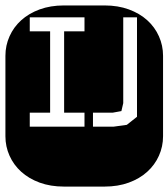

<svg xmlns="http://www.w3.org/2000/svg" viewBox="-22 -689 622 709"><path d="M87.9 -272.9V-221.2H290V-272.9H214.8V-573.2H290V-625H87.9V-573.2H163.1V-272.9ZM364.3 -668.9Q413.6 -668.9 453.6 -654.3Q493.7 -639.6 521.7 -614.3Q549.8 -588.9 564.9 -554.9Q580.1 -521 580.1 -482.9V-186Q580.1 -147.9 564.9 -114Q549.8 -80.1 521.7 -54.7Q493.7 -29.3 453.6 -14.6Q413.6 0 364.3 0H213.9Q164.6 0 124.5 -14.6Q84.5 -29.3 56.4 -54.7Q28.3 -80.1 13.2 -114Q-2 -147.9 -2 -186V-482.9Q-2 -521 13.2 -554.9Q28.3 -588.9 56.4 -614.3Q84.5 -639.6 124.5 -654.3Q164.6 -668.9 213.9 -668.9ZM433.1 -625V-308.1L426.3 -278.8L394 -272.9H321.3V-221.2H397L446.3 -228L483.9 -257.8V-625Z"/></svg>

Font: Monofett
Style: Regular
Weight: 400
Designer: vernon adams
Foundry: vernon adams
Version: Version 1.000